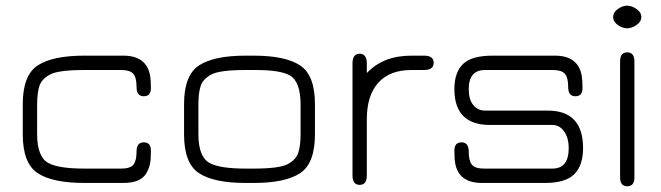

<svg xmlns="http://www.w3.org/2000/svg" viewBox="-20 -647 2336 679"><path d="M416 0H278.3Q166 0 113.3 -34.7Q60.5 -69.3 60.5 -171.9V-278.3Q60.5 -380.9 113.3 -415.5Q166 -450.2 278.3 -450.2H416Q498 -450.2 510.7 -379.9Q513.7 -363.3 513.7 -335Q513.7 -306.6 488.3 -306.6Q462.9 -306.6 462.9 -339.8Q462.9 -373 451.2 -386.2Q439.5 -399.4 409.2 -399.4H278.3Q187.5 -399.4 157.7 -383.8Q127.9 -368.2 119.6 -343.8Q111.3 -319.3 111.3 -277.3V-172.9Q111.3 -91.8 151.4 -70.3Q187.5 -50.8 278.3 -50.8H409.2Q440.4 -50.8 451.7 -64.5Q462.9 -78.1 462.9 -110.8Q462.9 -143.6 488.3 -143.6Q513.7 -143.6 513.7 -114.7Q513.7 -85.9 510.7 -69.3Q507.8 -52.7 498 -35.2Q478.5 0 416 0Z M877 0H848.6Q736.3 0 683.6 -34.7Q630.9 -69.3 630.9 -171.9V-278.3Q630.9 -380.9 683.6 -415.5Q736.3 -450.2 848.6 -450.2H877Q989.3 -450.2 1041.5 -415.5Q1093.8 -380.9 1093.8 -278.3V-171.9Q1093.8 -69.3 1041.5 -34.7Q989.3 0 877 0ZM848.6 -50.8H877Q967.8 -50.8 997.1 -66.4Q1026.4 -82 1034.7 -106.4Q1043 -130.9 1043 -172.9V-277.3Q1043 -359.4 1003.9 -380.9Q969.7 -399.4 885.7 -399.4Q881.8 -399.4 877 -399.4H848.6Q757.8 -399.4 728 -383.8Q698.2 -368.2 689.9 -343.8Q681.6 -319.3 681.6 -277.3V-172.9Q681.6 -91.8 721.7 -70.3Q757.8 -50.8 848.6 -50.8Z M1434.6 -399.4Q1358.4 -399.4 1317.9 -354.5Q1277.3 -309.6 1277.3 -225.6V-26.4Q1277.3 6.8 1252 6.8Q1226.6 6.8 1226.6 -26.4V-422.9Q1226.6 -457 1252 -457Q1277.3 -457 1277.3 -421.9V-388.7Q1335 -450.2 1434.6 -450.2H1479.5Q1513.7 -450.2 1513.7 -424.8Q1513.7 -399.4 1479.5 -399.4Z M1917 -255.9Q2042 -255.9 2042 -123Q2042 -62.5 2011.2 -31.2Q1980.5 0 1907.2 0H1684.6Q1602.5 0 1589.8 -69.3Q1586.9 -85.9 1586.9 -114.7Q1586.9 -143.6 1612.3 -143.6Q1637.7 -143.6 1637.7 -110.8Q1637.7 -78.1 1648.9 -64.5Q1660.2 -50.8 1691.4 -50.8H1933.6Q1991.2 -50.8 1991.2 -123Q1991.2 -159.2 1975.1 -182.1Q1959 -205.1 1933.6 -205.1H1712.9Q1586.9 -205.1 1586.9 -332Q1586.9 -390.6 1617.2 -420.4Q1647.5 -450.2 1722.7 -450.2H1942.4Q2024.4 -450.2 2037.1 -379.9Q2040 -363.3 2040 -335Q2040 -306.6 2014.6 -306.6Q1989.3 -306.6 1989.3 -339.8Q1989.3 -373 1977.5 -386.2Q1965.8 -399.4 1935.5 -399.4H1695.3Q1637.7 -399.4 1637.7 -332Q1637.7 -294.9 1653.8 -275.4Q1669.9 -255.9 1695.3 -255.9Z M2223.6 -19.5Q2223.6 11.7 2198.2 11.7Q2172.9 11.7 2172.9 -19.5V-429.7Q2172.9 -461.9 2198.2 -461.9Q2223.6 -461.9 2223.6 -429.7ZM2148.4 -586.9Q2148.4 -603.5 2165 -615.2Q2181.6 -627 2197.8 -627Q2213.9 -627 2231 -615.2Q2248 -603.5 2248 -586.9Q2248 -570.3 2231 -558.6Q2213.9 -546.9 2197.8 -546.9Q2181.6 -546.9 2165 -558.6Q2148.4 -570.3 2148.4 -586.9Z"/></svg>

Font: Jura
Style: Book
Weight: 400
Version: Version 2.5